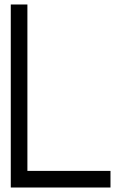

<svg xmlns="http://www.w3.org/2000/svg" viewBox="-20 -807 540 855"><path d="M28 -787H102V-46H472V28H28Z"/></svg>

Font: DotGothic16
Style: Regular
Weight: 400
Designer: Fontworks Inc.
Foundry: Fontworks Inc.
Version: Version 1.100